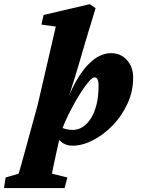

<svg xmlns="http://www.w3.org/2000/svg" viewBox="-130 -704 687 938"><path d="M-110.4 214.8 -102.5 163.1 -39.1 144.5Q-36.1 135.7 -30.3 115.2Q-24.4 94.7 -13.7 55.7L54.7 -194.3L142.6 -574.2L72.3 -584L83 -630.9L308.6 -683.6L336.9 -664.1Q323.2 -617.2 314 -587.9Q304.7 -558.6 298.8 -538.1Q293 -517.6 286.1 -496.1L255.9 -392.6Q248 -366.2 236.8 -329.6Q225.6 -293 210.9 -247.1Q196.3 -201.2 177.7 -146.5H174.8Q203.1 -238.3 240.2 -304.7Q277.3 -371.1 321.3 -407.7Q365.2 -444.3 413.1 -444.3Q460 -444.3 490.2 -410.6Q520.5 -377 520.5 -325.2Q520.5 -256.8 492.2 -196.3Q463.9 -135.7 418.9 -89.8Q374 -43.9 322.8 -18.1Q271.5 7.8 224.6 7.8Q191.4 7.8 169.4 -10.7Q147.5 -29.3 124 -61.5L157.2 -89.8Q172.9 -78.1 190.4 -73.7Q208 -69.3 226.6 -69.3Q252 -69.3 274.4 -84Q296.9 -98.6 314.5 -126.5Q332 -154.3 341.8 -194.3Q351.6 -234.4 351.6 -286.1Q351.6 -305.7 346.7 -315.9Q341.8 -326.2 332 -326.2Q322.3 -326.2 305.2 -307.1Q288.1 -288.1 267.6 -256.3Q247.1 -224.6 226.1 -186Q205.1 -147.5 188 -108.9Q170.9 -70.3 162.1 -37.1V-32.2L151.4 13.7Q138.7 70.3 131.8 104Q125 137.7 124 144.5L199.2 163.1L185.5 214.8Z"/></svg>

Font: Crimson Pro Black
Style: Italic
Weight: 900
Italic angle: -12°
Designer: Jacques Le Bailly
Foundry: Baron von Fonthausen
Version: Version 1.003